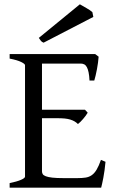

<svg xmlns="http://www.w3.org/2000/svg" viewBox="-20 -864 536 884"><path d="M465.8 -119.1Q461.9 -77.1 455.8 -45.7Q449.7 -14.2 445.8 0H24.4V-21Q57.6 -27.8 76.4 -35.9Q95.2 -43.9 95.2 -50.8V-564Q95.2 -569.8 77.4 -578.6Q59.6 -587.4 24.4 -594.2V-615.2H418L434.1 -603Q433.1 -590.3 431.2 -575.2Q429.2 -560.1 426.3 -544.9Q423.3 -529.8 420.2 -516.1Q417 -502.4 414.1 -493.2H392.1Q391.1 -515.6 387.9 -530.8Q384.8 -545.9 379.9 -554.9Q375 -564 367.9 -567.6Q360.8 -571.3 352.1 -571.3H173.3V-358.9H371.1L383.8 -345.2Q379.9 -338.4 374.3 -330.8Q368.7 -323.2 362.5 -316.2Q356.4 -309.1 350.3 -303Q344.2 -296.9 338.9 -293Q331.5 -300.3 323 -305.2Q314.5 -310.1 303.5 -313.5Q292.5 -316.9 277.6 -318.4Q262.7 -319.8 242.2 -319.8H173.3V-75.2Q173.3 -67.9 176.8 -62.3Q180.2 -56.6 190.9 -52.5Q201.7 -48.3 221.2 -46.1Q240.7 -43.9 272.9 -43.9H335.9Q358.4 -43.9 374.3 -46.4Q390.1 -48.8 402.3 -57.4Q414.6 -65.9 424.6 -82.5Q434.6 -99.1 444.8 -127.9L465.8 -119.1ZM180.7 -667.5Q172.4 -670.9 168.7 -675.5Q165 -680.2 158.7 -689.5L347.7 -844.2Q352.5 -841.3 360.8 -836.7Q369.1 -832 377.9 -826.9Q386.7 -821.8 394 -816.9Q401.4 -812 405.3 -808.1L409.7 -786.1Z"/></svg>

Font: Gentium
Style: Regular
Weight: 400
Designer: J. Victor Gaultney
Version: Version 1.03; 2011; OFL 1.1 release